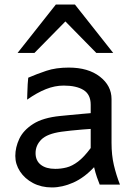

<svg xmlns="http://www.w3.org/2000/svg" viewBox="-20 -801 587 833"><path d="M463.9 -371.1V-180.7Q463.9 -127.9 474.1 -84.5Q484.4 -41 500.5 0H412.6Q407.7 -11.7 400.6 -32Q393.6 -52.2 388.2 -75.7Q345.2 -29.8 297.9 -8.8Q250.5 12.2 205.1 12.2Q159.2 12.2 123.3 -6.8Q87.4 -25.9 66.9 -57.1Q46.4 -88.4 46.4 -124.5Q46.4 -161.6 63.7 -198.7Q81.1 -235.8 123.8 -263.2Q166.5 -290.5 241.7 -297.9Q258.8 -299.8 286.1 -302.2Q313.5 -304.7 338.6 -307.1Q363.8 -309.6 373.5 -310.1V-346.7Q373.5 -391.1 342.5 -410.4Q311.5 -429.7 256.3 -429.7Q217.8 -429.7 179.2 -414.3Q140.6 -398.9 97.7 -368.7Q98.1 -379.4 98.6 -397.9Q99.1 -416.5 100.1 -435.1Q101.1 -453.6 102.5 -463.9Q139.6 -480 181.2 -493.9Q222.7 -507.8 278.3 -507.8Q362.8 -507.8 413.3 -468.5Q463.9 -429.2 463.9 -371.1ZM373.5 -158.7V-241.7Q361.3 -241.2 336.9 -239Q312.5 -236.8 287.4 -234.4Q262.2 -231.9 246.6 -229.5Q184.6 -220.7 159.4 -195.6Q134.3 -170.4 134.3 -136.7Q134.3 -104 157 -86.2Q179.7 -68.4 219.7 -68.4Q244.6 -68.4 268.8 -74.5Q293 -80.6 318.6 -99.9Q344.2 -119.1 373.5 -158.7ZM129.4 -571.3H56.2L222.2 -781.2H305.2L471.2 -571.3H397.9L263.7 -708Z"/></svg>

Font: Andika LitF DSA DSG
Style: Regular
Weight: 400
Designer: Victor Gaultney, Annie Olsen, Julie Remington, Don Collingsworth, Eric Hays, Becca Hirsbrunner
Foundry: SIL International
Version: Version 6.200 ; LitF DSA DSG; ttfautohint (v1.8.3.10-c5d8)